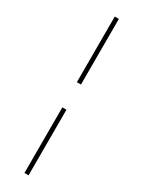

<svg xmlns="http://www.w3.org/2000/svg" viewBox="-222 -745 666 892"><g transform="rotate(30 110.5 -299.5)"><path d="M122 120H100V-232H122ZM122 -367H100V-719H122Z"/></g></svg>

Font: Elsie Swash Caps Black
Style: Regular
Weight: 900
Designer: Alejandro Inler
Foundry: Alejandro Inler
Version: 1.003